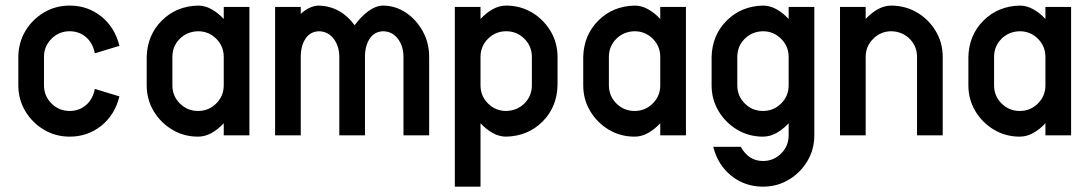

<svg xmlns="http://www.w3.org/2000/svg" viewBox="-20 -494 3978 701"><path d="M326.2 -169.4 416 -142.1Q399.4 -74.7 349.9 -34.9Q300.3 4.9 234.4 4.9Q182.6 4.9 140.1 -20.5Q97.7 -45.9 72.3 -88.4Q46.9 -130.9 46.9 -182.6V-286.1Q47.4 -338.4 72.5 -380.6Q97.7 -422.9 140.1 -448.2Q182.6 -473.6 234.4 -473.6Q300.3 -473.6 349.9 -433.8Q399.4 -394 416 -326.7L326.2 -299.3Q318.8 -337.4 293.7 -358.6Q268.6 -379.9 234.4 -379.9Q195.3 -379.9 168 -352.5Q140.6 -325.2 140.6 -286.1V-182.6Q140.6 -143.6 168 -116.2Q195.3 -88.9 234.4 -88.9Q268.6 -88.9 293.7 -110.1Q318.8 -131.3 326.2 -169.4Z M796.9 -286.1Q796.9 -325.2 769.5 -352.5Q742.2 -379.9 703.1 -379.9Q663.1 -378.9 636.2 -352.1Q609.4 -325.2 609.4 -286.1V-182.6Q609.4 -143.6 636.7 -116.2Q664.1 -88.9 703.1 -88.9Q742.2 -88.9 769.5 -116.2Q796.9 -143.6 796.9 -182.6ZM796.9 -468.8H890.6V0H796.9V-43.9Q775.9 -21.5 752.2 -8.3Q728.5 4.9 703.1 4.9Q651.4 4.9 608.9 -20.5Q566.4 -45.9 541 -88.4Q515.6 -130.9 515.6 -182.6V-286.1Q517.6 -365.7 570.6 -418.7Q623.5 -471.7 703.1 -473.6Q728.5 -473.6 752.2 -460.4Q775.9 -447.3 796.9 -424.8Z M1379.4 -473.6Q1423.8 -473.1 1461.7 -448Q1499.5 -422.9 1523.2 -380.4Q1546.9 -337.9 1546.9 -286.1V0H1453.1V-286.1Q1453.1 -325.2 1432.9 -352.1Q1412.6 -378.9 1379.4 -379.9Q1346.7 -378.9 1329.6 -352.5Q1312.5 -326.2 1312.5 -286.1V0H1218.8V-286.1Q1218.8 -325.2 1198.5 -352.1Q1178.2 -378.9 1145 -379.9Q1112.3 -378.9 1095.2 -352.5Q1078.1 -326.2 1078.1 -286.6V0H984.4V-468.8H1078.1V-443.4Q1111.8 -473.6 1145 -473.6Q1224.1 -470.7 1274.9 -401.9Q1298.3 -434.1 1325.7 -453.9Q1353 -473.6 1379.4 -473.6Z M1921.9 -182.6V-286.1Q1921.9 -325.2 1894.5 -352.5Q1867.2 -379.9 1828.1 -379.9Q1789.1 -379.9 1761.7 -352.5Q1734.4 -325.2 1734.4 -286.1V-182.6Q1734.4 -143.6 1761.7 -116.2Q1789.1 -88.9 1828.1 -88.9Q1868.2 -89.8 1895 -116.7Q1921.9 -143.6 1921.9 -182.6ZM2015.6 -182.6Q2013.7 -103 1960.7 -50Q1907.7 2.9 1828.1 4.9Q1802.7 4.9 1779.1 -8.3Q1755.4 -21.5 1734.4 -43.9V187.5H1640.6V-468.8H1734.4V-424.8Q1755.4 -447.3 1779.1 -460.4Q1802.7 -473.6 1828.1 -473.6Q1879.9 -473.6 1922.4 -448.2Q1964.8 -422.9 1990.2 -380.4Q2015.6 -337.9 2015.6 -286.1Z M2390.6 -286.1Q2390.6 -325.2 2363.3 -352.5Q2335.9 -379.9 2296.9 -379.9Q2256.8 -378.9 2230 -352.1Q2203.1 -325.2 2203.1 -286.1V-182.6Q2203.1 -143.6 2230.5 -116.2Q2257.8 -88.9 2296.9 -88.9Q2335.9 -88.9 2363.3 -116.2Q2390.6 -143.6 2390.6 -182.6ZM2390.6 -468.8H2484.4V0H2390.6V-43.9Q2369.6 -21.5 2345.9 -8.3Q2322.3 4.9 2296.9 4.9Q2245.1 4.9 2202.6 -20.5Q2160.2 -45.9 2134.8 -88.4Q2109.4 -130.9 2109.4 -182.6V-286.1Q2111.3 -365.7 2164.3 -418.7Q2217.3 -471.7 2296.9 -473.6Q2322.3 -473.6 2345.9 -460.4Q2369.6 -447.3 2390.6 -424.8Z M2859.4 -286.1Q2859.4 -325.2 2831.8 -352.5Q2804.2 -379.9 2765.6 -379.9Q2725.6 -378.9 2698.7 -352.1Q2671.9 -325.2 2671.9 -286.1V-182.6Q2671.9 -143.6 2699.2 -116.2Q2726.6 -88.9 2765.6 -88.9Q2804.7 -88.9 2832 -116.2Q2859.4 -143.6 2859.4 -182.6ZM2859.4 -468.8H2953.1V0Q2953.1 51.8 2927.7 94.2Q2902.3 136.7 2859.9 162.1Q2817.4 187.5 2765.6 187.5Q2700.2 187.5 2650.6 148.2Q2601.1 108.9 2584 42H2684.6Q2713.4 93.8 2765.6 93.8Q2804.7 93.8 2832 66.4Q2859.4 39.1 2859.4 0V-43.9Q2838.4 -21.5 2814.7 -8.3Q2791 4.9 2765.6 4.9Q2713.9 4.9 2671.4 -20.5Q2628.9 -45.9 2603.5 -88.4Q2578.1 -130.9 2578.1 -182.6V-286.1Q2580.1 -365.7 2633.1 -418.7Q2686 -471.7 2765.6 -473.6Q2791 -473.6 2814.7 -460.4Q2838.4 -447.3 2859.4 -424.8Z M3234.4 -473.6Q3286.6 -473.1 3328.9 -448Q3371.1 -422.9 3396.5 -380.4Q3421.9 -337.9 3421.9 -286.1V0H3328.1V-286.1Q3328.1 -325.2 3301.3 -352.1Q3274.4 -378.9 3234.4 -379.9Q3195.8 -379.9 3168.2 -352.5Q3140.6 -325.2 3140.6 -286.1V0H3046.9V-468.8H3140.6V-424.8Q3161.6 -447.3 3185.3 -460.4Q3209 -473.6 3234.4 -473.6Z M3796.9 -286.1Q3796.9 -325.2 3769.5 -352.5Q3742.2 -379.9 3703.1 -379.9Q3663.1 -378.9 3636.2 -352.1Q3609.4 -325.2 3609.4 -286.1V-182.6Q3609.4 -143.6 3636.7 -116.2Q3664.1 -88.9 3703.1 -88.9Q3742.2 -88.9 3769.5 -116.2Q3796.9 -143.6 3796.9 -182.6ZM3796.9 -468.8H3890.6V0H3796.9V-43.9Q3775.9 -21.5 3752.2 -8.3Q3728.5 4.9 3703.1 4.9Q3651.4 4.9 3608.9 -20.5Q3566.4 -45.9 3541 -88.4Q3515.6 -130.9 3515.6 -182.6V-286.1Q3517.6 -365.7 3570.6 -418.7Q3623.5 -471.7 3703.1 -473.6Q3728.5 -473.6 3752.2 -460.4Q3775.9 -447.3 3796.9 -424.8Z"/></svg>

Font: Lambda
Style: Regular
Weight: 400
Designer: GGBotNet
Version: 0.22